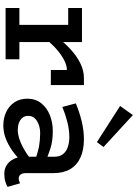

<svg xmlns="http://www.w3.org/2000/svg" viewBox="152 -978 839 1184"><g transform="rotate(90 572.0 -385.5)"><path d="M29 0V-85H133V-386H29V-471H239V-355Q260 -379 283 -400Q325 -439 370 -461Q415 -483 460 -483H504V-279H411V-378Q382 -378 348 -360Q314 -342 277 -309Q258 -291 239 -270V-85H345V0Z M1051 8Q1021 8 997.5 -7Q974 -22 960 -50Q954 -61 951 -75Q929 -56 907 -40Q869 -14 831 0Q793 14 753 14Q709 14 671.5 -3Q634 -20 611 -53.5Q588 -87 588 -136Q589 -187 617.5 -221.5Q646 -256 691 -273.5Q736 -291 787 -291Q846 -291 890 -278Q918 -269 946 -258V-300Q946 -334 929.5 -354.5Q913 -375 885.5 -384Q858 -393 825 -393Q781 -393 734.5 -381.5Q688 -370 639 -350L617 -433Q672 -456 728.5 -469.5Q785 -483 838 -483Q904 -483 951 -461.5Q998 -440 1022.5 -398.5Q1047 -357 1047 -296V-127Q1047 -103 1056 -92Q1065 -81 1080 -81Q1089 -81 1096.5 -84Q1104 -87 1110 -89L1132 -12Q1121 -5 1099.5 1.5Q1078 8 1051 8ZM946 -189Q913 -200 884 -206Q841 -213 806 -213Q777 -214 751.5 -205.5Q726 -197 710 -181Q694 -165 694 -140Q694 -118 706 -103.5Q718 -89 738 -82Q758 -75 781 -75Q806 -75 838 -85.5Q870 -96 907 -118Q926 -129 946 -144ZM856 -563 633 -706 689 -785 886 -604Z"/></g></svg>

Font: BioRhyme ExtraBold Medium
Style: Regular
Weight: 500
Version: Version 1.600;gftools[0.9.33]